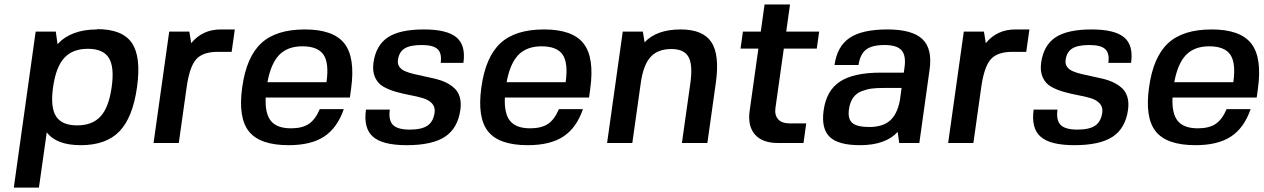

<svg xmlns="http://www.w3.org/2000/svg" viewBox="-20 -642 5673 862"><path d="M415.5 -509.8 416 -511.2Q529.3 -511.2 571.8 -449.5Q614.3 -387.7 595.2 -251Q576.2 -114.3 516.1 -52.2Q456.1 9.8 342.8 9.8Q233.4 9.8 189.9 -47.9L154.8 200.2H42L140.1 -500H230.5L238.3 -443.8Q299.3 -509.8 415.5 -509.8ZM481.4 -251Q494.1 -340.8 468.8 -381.8Q443.4 -422.9 374.5 -422.9Q305.7 -422.9 268.3 -381.8Q231 -340.8 218.3 -251Q205.6 -161.1 231.4 -120.1Q257.3 -79.1 326.2 -79.1Q395 -79.1 431.9 -119.9Q468.8 -160.6 481.4 -251Z M817.9 -250 782.7 0H669.4L739.7 -500H830.1L838.4 -448.2Q888.7 -509.8 971.2 -509.8H1034.2L1020 -409.2H957Q889.6 -409.2 860.1 -375Q830.6 -340.8 817.9 -250Z M1550.8 -204.1H1172.9Q1169.4 -131.8 1196.5 -98.9Q1223.6 -65.9 1286.6 -65.9Q1336.9 -65.9 1366.5 -85.7Q1396 -105.5 1415.5 -151.9H1523.4Q1494.1 -67.4 1435.1 -28.8Q1376 9.8 1275.9 9.8Q1147 9.8 1097.7 -51.8Q1048.3 -113.3 1067.4 -250Q1086.4 -386.7 1153.1 -448.2Q1219.7 -509.8 1348.6 -509.8Q1477.1 -509.8 1526.4 -446.5Q1575.7 -383.3 1556.2 -243.2ZM1337.4 -434.1Q1271.5 -434.1 1233.9 -395.8Q1196.3 -357.4 1180.7 -272.9H1445.8Q1458 -358.9 1432.4 -396.5Q1406.7 -434.1 1337.4 -434.1Z M1766.6 -373Q1764.2 -355 1772.9 -342.3Q1781.7 -329.6 1798.8 -322.3Q1815.9 -314.9 1838.4 -309.6Q1860.8 -304.2 1886 -299.1Q1911.1 -293.9 1936.3 -287.8Q1961.4 -281.7 1983.2 -271Q2004.9 -260.3 2021 -245.1Q2037.1 -230 2044.2 -205.6Q2051.3 -181.2 2046.9 -148.9Q2035.2 -65.9 1977.8 -28.1Q1920.4 9.8 1805.7 9.8Q1697.8 9.8 1654.5 -28.1Q1611.3 -65.9 1623 -149.9H1730Q1723.6 -102.1 1744.4 -81.1Q1765.1 -60.1 1819.3 -60.1Q1873 -60.1 1899.2 -77.9Q1925.3 -95.7 1931.2 -136.2Q1934.6 -161.1 1919.9 -177.2Q1905.3 -193.4 1879.4 -201.2Q1853.5 -209 1821.8 -214.8Q1790 -220.7 1758.8 -229.5Q1727.5 -238.3 1702.4 -252.2Q1677.2 -266.1 1664.3 -293.7Q1651.4 -321.3 1656.7 -360.8Q1668 -439 1721.4 -474.4Q1774.9 -509.8 1882.8 -509.8Q1987.3 -509.8 2029.5 -474.1Q2071.8 -438.5 2060.5 -359.9H1958.5Q1964.4 -402.8 1944.6 -421.4Q1924.8 -439.9 1873 -439.9Q1821.3 -439.9 1796.4 -424.3Q1771.5 -408.7 1766.6 -373Z M2624.5 -204.1H2246.6Q2243.2 -131.8 2270.3 -98.9Q2297.4 -65.9 2360.4 -65.9Q2410.6 -65.9 2440.2 -85.7Q2469.7 -105.5 2489.3 -151.9H2597.2Q2567.9 -67.4 2508.8 -28.8Q2449.7 9.8 2349.6 9.8Q2220.7 9.8 2171.4 -51.8Q2122.1 -113.3 2141.1 -250Q2160.2 -386.7 2226.8 -448.2Q2293.5 -509.8 2422.4 -509.8Q2550.8 -509.8 2600.1 -446.5Q2649.4 -383.3 2629.9 -243.2ZM2411.1 -434.1Q2345.2 -434.1 2307.6 -395.8Q2270 -357.4 2254.4 -272.9H2519.5Q2531.7 -358.9 2506.1 -396.5Q2480.5 -434.1 2411.1 -434.1Z M2874 -452.1Q2928.2 -509.8 3035.6 -509.8Q3136.2 -509.8 3173.8 -452.9Q3211.4 -396 3193.8 -270L3155.8 0H3041.5L3079.6 -270Q3090.8 -351.1 3071 -386.5Q3051.3 -421.9 2994.1 -421.9Q2933.1 -421.9 2900.6 -386Q2868.2 -350.1 2856.9 -270L2818.8 0H2705.6L2775.9 -500H2866.2Z M3461.4 -157.2Q3457 -125.5 3473.4 -106.7Q3489.7 -87.9 3526.9 -87.9H3599.6L3587.4 0H3473.1Q3401.9 0 3368.9 -38.6Q3335.9 -77.1 3345.7 -145L3384.8 -423.8H3304.7L3315.4 -500H3395.5L3412.6 -622.1H3526.9L3509.8 -500H3657.7L3647 -423.8H3499Z M4010.3 -49.8Q3955.6 9.8 3840.8 9.8Q3743.7 9.8 3705.1 -27.3Q3666.5 -64.5 3677.7 -146Q3689.9 -235.4 3751 -275.6Q3812 -315.9 3934.6 -315.9H4037.6L4041 -339.8Q4048.3 -393.1 4027.3 -416.5Q4006.3 -439.9 3951.2 -439.9Q3895 -439.9 3868.2 -419.2Q3841.3 -398.4 3834.5 -350.1H3726.6Q3738.3 -434.1 3794.4 -471.9Q3850.6 -509.8 3963.9 -509.8Q4075.7 -509.8 4121.3 -466.3Q4167 -422.9 4153.3 -328.1L4107.4 0H4017.1ZM4027.8 -247.1H3946.8Q3915.5 -247.1 3894 -244.4Q3872.6 -241.7 3848.6 -232.7Q3824.7 -223.6 3810.3 -203.4Q3795.9 -183.1 3791.5 -151.9Q3785.2 -108.4 3806.6 -90.1Q3828.1 -71.8 3882.3 -71.8Q3942.4 -71.8 3975.3 -100.3Q4008.3 -128.9 4020 -190.9Z M4385.3 -250 4350.1 0H4236.8L4307.1 -500H4397.5L4405.8 -448.2Q4456.1 -509.8 4538.6 -509.8H4601.6L4587.4 -409.2H4524.4Q4457 -409.2 4427.5 -375Q4397.9 -340.8 4385.3 -250Z M4764.2 -373Q4761.7 -355 4770.5 -342.3Q4779.3 -329.6 4796.4 -322.3Q4813.5 -314.9 4835.9 -309.6Q4858.4 -304.2 4883.5 -299.1Q4908.7 -293.9 4933.8 -287.8Q4959 -281.7 4980.7 -271Q5002.4 -260.3 5018.6 -245.1Q5034.7 -230 5041.7 -205.6Q5048.8 -181.2 5044.4 -148.9Q5032.7 -65.9 4975.3 -28.1Q4918 9.8 4803.2 9.8Q4695.3 9.8 4652.1 -28.1Q4608.9 -65.9 4620.6 -149.9H4727.5Q4721.2 -102.1 4741.9 -81.1Q4762.7 -60.1 4816.9 -60.1Q4870.6 -60.1 4896.7 -77.9Q4922.9 -95.7 4928.7 -136.2Q4932.1 -161.1 4917.5 -177.2Q4902.8 -193.4 4877 -201.2Q4851.1 -209 4819.3 -214.8Q4787.6 -220.7 4756.3 -229.5Q4725.1 -238.3 4700 -252.2Q4674.8 -266.1 4661.9 -293.7Q4648.9 -321.3 4654.3 -360.8Q4665.5 -439 4719 -474.4Q4772.5 -509.8 4880.4 -509.8Q4984.9 -509.8 5027.1 -474.1Q5069.3 -438.5 5058.1 -359.9H4956.1Q4961.9 -402.8 4942.1 -421.4Q4922.4 -439.9 4870.6 -439.9Q4818.8 -439.9 4793.9 -424.3Q4769 -408.7 4764.2 -373Z M5622.1 -204.1H5244.1Q5240.7 -131.8 5267.8 -98.9Q5294.9 -65.9 5357.9 -65.9Q5408.2 -65.9 5437.7 -85.7Q5467.3 -105.5 5486.8 -151.9H5594.7Q5565.4 -67.4 5506.3 -28.8Q5447.3 9.8 5347.2 9.8Q5218.3 9.8 5168.9 -51.8Q5119.6 -113.3 5138.7 -250Q5157.7 -386.7 5224.4 -448.2Q5291 -509.8 5419.9 -509.8Q5548.3 -509.8 5597.7 -446.5Q5647 -383.3 5627.4 -243.2ZM5408.7 -434.1Q5342.8 -434.1 5305.2 -395.8Q5267.6 -357.4 5252 -272.9H5517.1Q5529.3 -358.9 5503.7 -396.5Q5478 -434.1 5408.7 -434.1Z"/></svg>

Font: Fivo Sans Med
Style: Regular
Weight: 450
Designer: Alexander Slobzheninov
Foundry: Alexander Slobzheninov
Version: 1.0